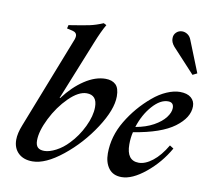

<svg xmlns="http://www.w3.org/2000/svg" viewBox="-82 -831 1019 931"><g transform="rotate(10 428.0 -365.5)"><path d="M40 -82Q40 -114 57 -156L235 -611Q238 -620 238 -627Q238 -645 216 -650L189 -656L193 -673Q263 -684 294 -690.5Q325 -697 360 -712L374 -705Q354 -671 330 -611L212 -318H215Q260 -378 313 -413Q366 -448 416 -448Q448 -448 466 -431Q484 -414 484 -373Q484 -308 424.5 -216.5Q365 -125 282 -58.5Q199 8 135 8Q91 8 65.5 -16.5Q40 -41 40 -82ZM300 -115Q338 -154 363.5 -207Q389 -260 389 -304Q389 -363 338 -363Q298 -363 251 -316.5Q204 -270 172 -206Q140 -142 140 -96Q140 -73 150.5 -62.5Q161 -52 183 -52Q208 -52 240.5 -69Q273 -86 300 -115Z M591 -216Q584 -188 584 -155Q584 -75 644 -75Q676 -75 712 -103Q748 -131 779 -184L798 -172Q756 -98 691 -45Q626 8 574 8Q532 8 510.5 -20.5Q489 -49 489 -94Q489 -178 535 -255Q581 -332 650 -390Q683 -418 718 -433Q753 -448 782 -448Q818 -448 837 -432Q856 -416 856 -390Q856 -334 791.5 -286Q727 -238 591 -216ZM598 -243Q649 -252 686 -272.5Q723 -293 742 -318Q761 -343 761 -365Q761 -393 733 -393Q695 -393 656.5 -349.5Q618 -306 598 -243ZM717 -659Q700 -679 701 -699Q701 -716 713 -727.5Q725 -739 742 -739Q756 -739 768.5 -730.5Q781 -722 787 -706L849 -551L827 -540Z"/></g></svg>

Font: Ibarra Real Nova SemiBold
Style: Italic
Weight: 600
Italic angle: -22°
Designer: Jose Maria Ribagorda & Octavio Pardo
Foundry: Octavio Pardo
Version: Version 1.014